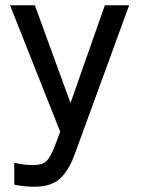

<svg xmlns="http://www.w3.org/2000/svg" viewBox="-20 -500 532 727"><path d="M111 207Q68 207 34 199V116Q49 120 67.5 122.5Q86 125 103 125Q141 125 156 110Q171 95 186 57L208 -1L18 -480H112L247 -110L377 -480H469L263 84Q241 145 207.5 176Q174 207 111 207Z"/></svg>

Font: Zen Kaku Gothic Antique Medium
Style: Regular
Weight: 500
Designer: Yoshimichi Ohira
Foundry: Positype
Version: Version 1.002